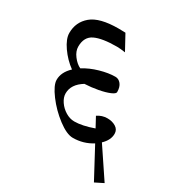

<svg xmlns="http://www.w3.org/2000/svg" viewBox="-190 -802 1013 1081"><g transform="rotate(30 316.5 -261.0)"><path d="M311 -670 364 -573Q331 -578 310 -578Q214 -578 167 -555.5Q120 -533 120 -470Q120 -440 142.5 -410.5Q165 -381 191 -369Q234 -396 288.5 -411.5Q343 -427 387 -427Q408 -427 423 -408.5Q438 -390 438 -357Q438 -346 411 -334.5Q384 -323 341.5 -315Q299 -307 255 -305Q190 -265 190 -206Q190 -180 208 -153.5Q226 -127 254 -110Q282 -93 311 -93Q362 -93 435 -119L401 -182Q430 -202 465 -202Q497 -202 520 -187.5Q543 -173 543 -146Q543 -105 505 -69L633 122L579 149L475 -45Q418 -9 350 -9Q310 -9 252 -53Q194 -97 151 -154.5Q108 -212 108 -247Q108 -297 154 -340Q107 -374 72.5 -423.5Q38 -473 38 -511Q38 -582 91 -626.5Q144 -671 267 -671Q297 -671 311 -670Z"/></g></svg>

Font: Martel DemiBold
Style: Regular
Weight: 600
Designer: Dan Reynolds
Foundry: Dan Reynolds
Version: Version 1.001; ttfautohint (v1.1) -l 5 -r 5 -G 72 -x 0 -D la